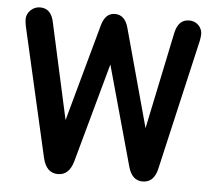

<svg xmlns="http://www.w3.org/2000/svg" viewBox="-47 -657 805 719"><g transform="rotate(5 355.5 -298.0)"><path d="M207 -194 128 -553Q118 -606 76 -606Q55 -606 40 -591.5Q25 -577 25 -557Q25 -551 26 -544.5Q27 -538 28 -532L139 -46Q152 10 196 10Q238 10 253 -43L356 -416L460 -41Q474 10 514 10Q557 10 569 -43L682 -534Q683 -540 684 -546.5Q685 -553 685 -558Q685 -578 671 -592Q657 -606 636 -606Q595 -606 584 -554L508 -190L407 -560Q394 -606 357 -606Q321 -606 308 -560Z"/></g></svg>

Font: Beiruti SemiBold
Style: Regular
Weight: 600
Designer: Arlette Boutros
Foundry: Boutros
Version: Version 1.41